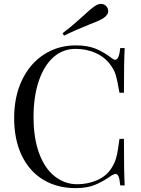

<svg xmlns="http://www.w3.org/2000/svg" viewBox="-20 -956 728 990"><path d="M555 -657Q566 -648 574 -648Q594 -648 600 -708H623Q619 -643 619 -478H596Q585 -543 576 -571.5Q567 -600 546 -626Q516 -665 469.5 -684.5Q423 -704 369 -704Q304 -704 255.5 -661Q207 -618 180 -538.5Q153 -459 153 -352Q153 -243 182 -165Q211 -87 262.5 -46.5Q314 -6 379 -6Q429 -6 476 -25Q523 -44 550 -82Q570 -110 579 -142Q588 -174 596 -240H619Q619 -68 623 0H600Q597 -32 591.5 -45.5Q586 -59 576 -59Q568 -59 555 -51Q510 -19 469 -2.5Q428 14 370 14Q275 14 203.5 -29Q132 -72 92.5 -153.5Q53 -235 53 -348Q53 -458 93.5 -543Q134 -628 206.5 -675Q279 -722 371 -722Q431 -722 473 -705Q515 -688 555 -657ZM501 -936Q520 -936 532 -919Q538 -910 538 -900Q538 -878 511 -861Q490 -848 439 -829Q364 -799 310 -772L303 -785Q344 -816 373.5 -842.5Q403 -869 410 -875Q447 -910 471 -926Q487 -936 501 -936Z"/></svg>

Font: Playfair Display SC
Style: Regular
Weight: 400
Designer: Claus Eggers Sørensen
Foundry: Claus Eggers Sørensen
Version: Version 1.200; ttfautohint (v1.6)